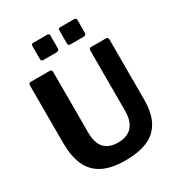

<svg xmlns="http://www.w3.org/2000/svg" viewBox="-220 -1097 1161 1250"><g transform="rotate(-30 360.5 -472.0)"><path d="M659 -275Q659 -170 623 -107Q587 -44 520 -17Q453 10 360 10Q251 10 185.5 -24.5Q120 -59 90.5 -126.5Q61 -194 61 -293V-722Q61 -742 77 -742H221Q236 -742 236 -724V-271Q236 -189 271.5 -152Q307 -115 373 -115Q415 -115 447 -130.5Q479 -146 497 -181Q515 -216 515 -274V-723Q515 -742 530 -742H644Q659 -742 659 -724V-275ZM339 -938V-844Q339 -833 333.5 -828.5Q328 -824 315 -824H222Q211 -824 207 -828.5Q203 -833 203 -842V-937Q203 -954 217 -954H325Q339 -954 339 -938ZM542 -938V-844Q542 -833 536.5 -828.5Q531 -824 518 -824H425Q413 -824 409.5 -828.5Q406 -833 406 -842V-937Q406 -954 420 -954H528Q542 -954 542 -938Z"/></g></svg>

Font: Libre Franklin Thin
Style: Bold
Weight: 700
Version: Version 3.000